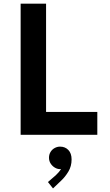

<svg xmlns="http://www.w3.org/2000/svg" viewBox="-20 -740 602 1054"><path d="M93.3 0V-719.7H232.9V-125.5H514.2V0ZM373 135.3Q373 172.4 355.5 201.7Q337.9 231 315.9 251.5L271 294.4L243.2 259.3L286.1 222.2Q305.2 204.1 315.4 188Q314 188.5 309.6 188.5Q295.4 188.5 281.5 180.4Q267.6 172.4 258.3 158.2Q249 144 249 126Q249 107.9 257.6 94Q266.1 80.1 280.3 72.5Q294.4 64.9 309.6 64.9Q337.4 64.9 355.2 83.3Q373 101.6 373 135.3Z"/></svg>

Font: Reddit Mono
Style: Bold
Weight: 700
Designer: Stephen Hutchings
Foundry: Reddit
Version: Version 1.009